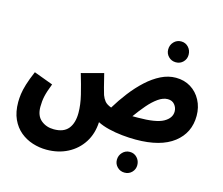

<svg xmlns="http://www.w3.org/2000/svg" viewBox="-125 -866 1487 1280"><g transform="rotate(15 618.0 -226.5)"><path d="M291 232Q242 232 195 217Q148 202 110.5 171Q73 140 50.5 91Q28 42 28 -27Q28 -52 32 -82Q36 -112 48 -151.5Q60 -191 84 -247L216 -198Q194 -142 186.5 -107.5Q179 -73 179 -34Q179 28 215.5 58Q252 88 304 88Q372 88 403.5 49Q435 10 435 -60Q435 -116 419 -182Q403 -248 381 -321L532 -361Q546 -303 555 -268.5Q564 -234 569 -219Q577 -197 590.5 -180Q604 -163 636 -151Q671 -209 713 -263.5Q755 -318 802.5 -361.5Q850 -405 900.5 -430Q951 -455 1003 -455Q1061 -455 1105.5 -427.5Q1150 -400 1175.5 -352Q1201 -304 1201 -245Q1201 -127 1110.5 -57Q1020 13 848 13Q804 13 755 8Q706 3 661 -8Q616 -19 583 -36Q579 45 540.5 105Q502 165 437.5 198.5Q373 232 291 232ZM987 -303Q955 -303 921 -279Q887 -255 853.5 -216Q820 -177 788 -132Q805 -132 824 -132Q950 -132 1001 -160.5Q1052 -189 1052 -235Q1052 -261 1035 -282Q1018 -303 987 -303ZM974 -554Q944 -554 923.5 -574.5Q903 -595 903 -624Q903 -655 923.5 -676.5Q944 -698 974 -698Q1004 -698 1024 -676.5Q1044 -655 1044 -624Q1044 -595 1024 -574.5Q1004 -554 974 -554ZM834 245Q804 245 783.5 224.5Q763 204 763 175Q763 145 783.5 123.5Q804 102 834 102Q864 102 884 123.5Q904 145 904 175Q904 204 884 224.5Q864 245 834 245Z"/></g></svg>

Font: Noto Sans Arabic ExtCond ExtBd
Style: Regular
Weight: 800
Width: 2
Designer: Monotype Design Team, Nadine Chahine, Nizar Qandah and Khaled Hosny
Foundry: Monotype Imaging Inc.
Version: Version 2.012; ttfautohint (v1.8.4.7-5d5b)